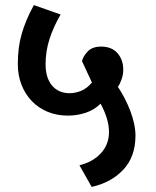

<svg xmlns="http://www.w3.org/2000/svg" viewBox="-20 -670 612 754"><path d="M292 -21Q345 -34 376.5 -68.5Q408 -103 408 -151Q408 -177 400 -204Q392 -231 375 -263Q350 -238 316 -227Q282 -216 247 -216Q203 -216 167 -231Q131 -246 105 -273Q79 -300 64.5 -337Q50 -374 50 -418Q50 -451 53.5 -479.5Q57 -508 65 -536Q73 -564 84.5 -591.5Q96 -619 113 -650L218 -613Q190 -565 174.5 -517Q159 -469 159 -418Q159 -364 184.5 -334Q210 -304 253 -304Q276 -304 299 -313.5Q322 -323 341 -346L302 -430Q307 -450 325 -468.5Q343 -487 377 -487Q419 -487 441.5 -461Q464 -435 464 -397Q464 -377 457.5 -358.5Q451 -340 443 -329Q457 -308 469.5 -284Q482 -260 491.5 -235Q501 -210 506.5 -185Q512 -160 512 -137Q512 -55 464.5 -4Q417 47 340 64Z"/></svg>

Font: Ek Mukta SemiBold
Style: Regular
Weight: 600
Designer: Girish Dalvi and Yashodeep Gholap
Foundry: Ek Type
Version: Version 2.538;PS 1.002;hotconv 16.6.51;makeotf.lib2.5.65220;